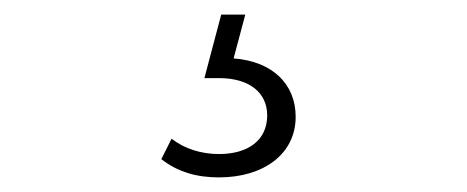

<svg xmlns="http://www.w3.org/2000/svg" viewBox="-20 -26 640 263"><path d="M280 217C250 217 224 210 201 192C201 192 215 164 215 164C233 178 256 185 280 185C320 185 346 166 346 132C346 102 323 81 280 81C280 81 260 81 260 81C260 81 283 -6 283 -6C283 -6 316 -6 316 -6C316 -6 300 54 300 54C353 58 385 89 385 134C385 185 341 217 280 217Z"/></svg>

Font: TamingNoise
Style: Regular
Weight: 500
Designer: Julieta Ulanovsky
Foundry: Julieta Ulanovsky
Version: ""